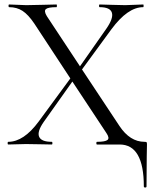

<svg xmlns="http://www.w3.org/2000/svg" viewBox="-20 -645 687 857"><path d="M625 -12Q633 -12 634.5 -10Q636 -8 636 0L635 53Q634 106 634 187Q634 192 628 192Q622 192 622 187Q622 0 514 0H413Q410 0 410 -6Q410 -12 413 -12Q450 -12 460 -20.5Q470 -29 455 -51L303 -281L176 -102Q145 -58 154.5 -35Q164 -12 211 -12Q214 -12 214 -6Q214 0 211 0Q195 0 160 -1Q125 -2 96 -2Q79 -2 55.5 -1Q32 0 17 0Q14 0 14 -6Q14 -12 17 -12Q86 -12 153 -103L294 -295L133 -540Q106 -580 80.5 -596.5Q55 -613 21 -613Q18 -613 18 -619Q18 -625 21 -625Q33 -625 59 -623.5Q85 -622 97 -622Q126 -622 171.5 -623.5Q217 -625 232 -625Q234 -625 234 -619Q234 -613 232 -613Q195 -613 185 -604.5Q175 -596 189 -573L337 -349L454 -516Q487 -563 479.5 -588Q472 -613 425 -613Q422 -613 422 -619Q422 -625 425 -625Q440 -625 475.5 -623.5Q511 -622 539 -622Q556 -622 580 -623.5Q604 -625 619 -625Q621 -625 621 -619Q621 -613 619 -613Q550 -613 477 -514L346 -335L513 -83Q560 -12 625 -12Z"/></svg>

Font: Cormorant Infant
Style: Regular
Weight: 400
Designer: Christian Thalmann (Catharsis Fonts)
Version: Version 1.000;PS 002.000;hotconv 1.0.88;makeotf.lib2.5.64775